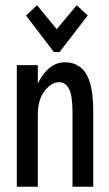

<svg xmlns="http://www.w3.org/2000/svg" viewBox="-20 -711 415 731"><path d="M44 0V-463H124V-393Q142 -431 168.5 -452.5Q195 -474 228 -474Q259 -474 283.5 -457Q308 -440 321.5 -399.5Q335 -359 335 -287V0H256V-285Q256 -348 242.5 -373Q229 -398 205 -398Q176 -398 150 -365Q124 -332 124 -273V0ZM121 -691 196 -600 272 -691 314 -652 207 -513H185L79 -652Z"/></svg>

Font: Inconsolata Condensed SemiBold
Style: Regular
Weight: 600
Width: 3
Monospace: yes
Designer: Raph Levien, Cyreal, Brenton Simpson
Foundry: Raph Levien, Cyreal, Google
Version: Version 3.100; ttfautohint (v1.8.4.7-5d5b)